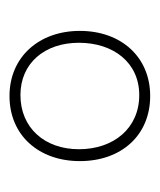

<svg xmlns="http://www.w3.org/2000/svg" viewBox="14 -778 336 404"><g transform="rotate(-90 182.0 -576.0)"><path d="M182 -428C264 -428 319 -489 319 -576C319 -662 264 -724 182 -724C99 -724 45 -662 45 -576C45 -489 99 -428 182 -428ZM184 -451C114 -451 70 -505 70 -578C70 -650 115 -701 184 -701C251 -701 294 -650 294 -578C294 -505 252 -451 184 -451Z"/></g></svg>

Font: Noto Serif Sinhala SemiCondensed Thin
Style: Regular
Weight: 100
Width: 4
Designer: Jelle Bosma - Monotype Design Team
Foundry: Monotype Imaging Inc.
Version: Version 2.007